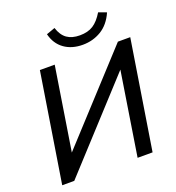

<svg xmlns="http://www.w3.org/2000/svg" viewBox="-159 -1041 1069 1168"><g transform="rotate(-20 375.0 -457.5)"><path d="M43 0ZM43 0 155 -705H251L166 -167L660 -705H740L628 0H531L616 -540L121 0ZM454 -760Q383 -760 334.5 -795Q286 -830 270 -895L326 -915Q342 -865 374 -842.5Q406 -820 457 -820Q509 -820 543.5 -842Q578 -864 608 -914L659 -895Q628 -825 574 -792.5Q520 -760 454 -760Z"/></g></svg>

Font: Winston Medium
Style: Italic
Weight: 500
Italic angle: -9°
Designer: Original fonts by Vernon Adams / Changes by Cristiano Sobral
Foundry: Original fonts by Vernon Adams / Changes by Cristiano Sobral
Version: Version 2.503;July 17, 2020;FontCreator 13.0.0.2655 64-bit